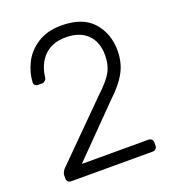

<svg xmlns="http://www.w3.org/2000/svg" viewBox="-130 -810 820 910"><g transform="rotate(-20 280.0 -355.0)"><path d="M74 0Q64 0 58 -6Q52 -12 52 -22V-37Q52 -57 77 -79L336 -338Q391 -389 410 -424Q429 -459 429 -507Q429 -574 390.5 -612Q352 -650 281 -650Q214 -650 174 -611Q134 -572 126 -506Q125 -495 117.5 -489Q110 -483 103 -483H83Q73 -483 67.5 -488.5Q62 -494 62 -502Q64 -551 88 -599Q112 -647 161 -678.5Q210 -710 281 -710Q388 -710 440 -652Q492 -594 492 -507Q492 -447 466 -399Q440 -351 383 -298L149 -60H484Q495 -60 501 -54Q507 -48 507 -37V-22Q507 -12 500.5 -6Q494 0 484 0Z"/></g></svg>

Font: Rubik AZ
Style: Regular
Weight: 300
Designer: Hubert and Fischer
Foundry: Hubert & Fischer
Version: Version 2.000